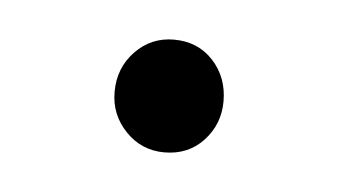

<svg xmlns="http://www.w3.org/2000/svg" viewBox="-25 -112 266 151"><g transform="rotate(5 108.0 -36.5)"><path d="M65 -36Q65 -55 77.5 -68Q90 -81 108 -81Q127 -81 139 -68Q151 -55 151 -36Q151 -18 139 -5Q127 8 108 8Q90 8 77.5 -5Q65 -18 65 -36Z"/></g></svg>

Font: Radio Canada Light
Style: Regular
Weight: 300
Designer: Charles Daoud, Etienne Aubert Bonn, Alexandre Saumier Demers, Jacques Le Bailly
Foundry: Radio-Canada
Version: Version 2.104;gftools[0.9.28.dev5+ged2979d]